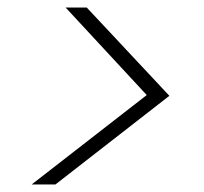

<svg xmlns="http://www.w3.org/2000/svg" viewBox="-20 -605 540 509"><path d="M64 -116 369 -353 154 -585H210L429 -351L127 -116Z"/></svg>

Font: DM Sans 16pt ExtraLight
Style: Italic
Weight: 250
Italic angle: -10°
Version: Version 4.004;gftools[0.9.30]